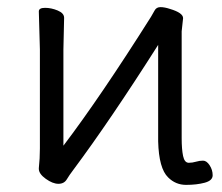

<svg xmlns="http://www.w3.org/2000/svg" viewBox="-20 -503 623 539"><path d="M424 -106V-377Q290 -166 185 -25Q175 -12 167.5 0.5Q160 13 144 13Q128 13 108.5 -1Q89 -15 89 -29V-31Q92 -58 92 -86V-364L89 -471Q89 -481 106.5 -481Q124 -481 142 -473.5Q160 -466 160 -453L158 -364V-94Q262 -231 404 -456Q409 -464 414 -473.5Q419 -483 430.5 -483Q442 -483 457 -478Q494 -467 494 -452L490 -415V-115Q490 -84 494 -65Q498 -46 510 -46Q520 -46 530 -49Q540 -52 550 -52Q560 -52 568.5 -39Q577 -26 577 -11Q577 4 554.5 10Q532 16 502.5 16Q473 16 452 -5Q426 -30 424 -106Z"/></svg>

Font: LXGW Bright GB
Style: Regular
Weight: 400
Designer: Christian Thalmann (Catharsis Fonts)
Foundry: LXGW / Christian Thalmann (Catharsis Fonts) / Fontworks Inc.
Version: Version 5.510